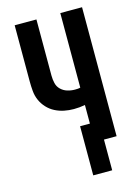

<svg xmlns="http://www.w3.org/2000/svg" viewBox="-134 -809 767 1057"><g transform="rotate(-15 250.0 -280.0)"><path d="M262 175V-105H318V-211Q302 -208 286 -206.5Q270 -205 254 -205Q226 -205 199 -210.5Q172 -216 147.5 -228.5Q123 -241 104 -261.5Q85 -282 74 -307Q63 -332 60.5 -360Q58 -388 58 -415V-735H182V-415Q182 -393 187 -371.5Q192 -350 207.5 -335Q223 -320 244 -313.5Q265 -307 287 -307Q295 -307 303 -307.5Q311 -308 318 -310V-735H442V0H370V175Z"/></g></svg>

Font: Iosevka Curly Extrabold
Style: Regular
Weight: 800
Monospace: yes
Designer: Belleve Invis
Foundry: Belleve Invis
Version: Version 22.1.2; ttfautohint (v1.8.4)